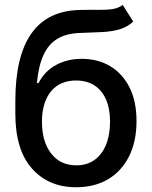

<svg xmlns="http://www.w3.org/2000/svg" viewBox="-20 -769 633 800"><path d="M491.2 -748.5 535.2 -679.2Q511.2 -656.7 479.5 -647.2Q447.8 -637.7 407.7 -635.5Q367.7 -633.3 316.4 -631.8Q257.8 -630.4 219.7 -607.7Q181.6 -585 160.9 -539.1Q140.1 -493.2 133.8 -422.9H140.6Q166.5 -473.1 213.9 -498.5Q261.2 -523.9 320.8 -523.9Q387.2 -523.9 438.5 -493.7Q489.7 -463.4 519.3 -405.5Q548.8 -347.7 548.8 -264.2Q548.8 -179.7 517.8 -117.7Q486.8 -55.7 430.4 -22.2Q374 11.2 297.4 11.2Q182.1 11.2 113 -66.9Q43.9 -145 43.9 -295.4V-347.7Q43.9 -535.2 111.1 -629.9Q178.2 -724.6 312.5 -727.5Q355 -728.5 388.9 -728Q422.9 -727.5 448.5 -731.2Q474.1 -734.9 491.2 -748.5ZM298.3 -80.1Q341.8 -80.1 373.3 -102.3Q404.8 -124.5 421.6 -165.5Q438.5 -206.5 438.5 -262.2Q438.5 -316.9 421.4 -355.2Q404.3 -393.6 372.8 -413.6Q341.3 -433.6 296.4 -433.6Q264.2 -433.6 237.8 -422.4Q211.4 -411.1 193.1 -389.2Q174.8 -367.2 164.8 -335.2Q154.8 -303.2 154.8 -262.2Q154.8 -179.2 192.9 -129.6Q231 -80.1 298.3 -80.1Z"/></svg>

Font: V-Inter
Style: Medium-500
Weight: 500
Designer: Rasmus Andersson
Foundry: rsms
Version: Version 4.000;git-4146feb